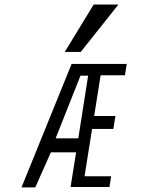

<svg xmlns="http://www.w3.org/2000/svg" viewBox="-20 -810 640 830"><path d="M289.5 -533.5H528L520 -484.5H415L387 -308.5H479L470 -252.5H378L345.5 -48H460.5L453 -1.5H285L309 -151.5H200L132.5 0H73ZM318.5 -212 361 -483H328L220.5 -212ZM260 -585.5 385 -790.5H492L329 -585.5Z"/></svg>

Font: JuliaMono Light
Style: Italic
Weight: 300
Italic angle: -9°
Monospace: yes
Designer: cormullion
Foundry: corm
Version: Version 0.054; ttfautohint (v1.8.4)